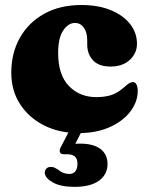

<svg xmlns="http://www.w3.org/2000/svg" viewBox="-20 -517 598 766"><path d="M526.5 -342.5Q526.5 -304.5 497.8 -278Q469 -251.5 421 -251.5Q374.5 -251.5 351.2 -276.2Q328 -301 328 -339.5V-355.5Q328 -388 314.5 -406.8Q301 -425.5 279 -425.5Q253 -425.5 232.5 -396Q212 -366.5 212 -305Q212 -218 255 -173.8Q298 -129.5 364.5 -129.5Q396.5 -129.5 422.2 -137.2Q448 -145 473.5 -167.5Q488 -180.5 495.5 -185Q503 -189.5 510 -189.5Q520 -189.5 524.8 -179.5Q529.5 -169.5 529.5 -155Q529.5 -110.5 499.8 -71.8Q470 -33 417 -9.5Q364 14 294 14Q217.5 14 156.8 -16.2Q96 -46.5 60.5 -100.8Q25 -155 25 -227.5Q25 -305 59.2 -366Q93.5 -427 156.2 -462Q219 -497 304.5 -497Q373 -497 422.8 -476.2Q472.5 -455.5 499.5 -420.5Q526.5 -385.5 526.5 -342.5ZM262.5 -7H313L280.5 56.5Q289 56 299.5 56Q353 56 381 77.5Q409 99 409 137.5Q409 179 375 203.8Q341 228.5 277 228.5Q224 228.5 193 212Q162 195.5 158.5 174Q158 163 164.8 156Q171.5 149 181 149Q189.5 148 196 151.2Q202.5 154.5 210 158.5Q231.5 177 255.5 177Q289 177 289 135.5Q289 98.5 249 98.5H236Q223 98.5 219.5 90.8Q216 83 221.5 72Z"/></svg>

Font: Fraunces 9pt S000 Black
Style: Regular
Weight: 900
Version: Version 1.000; ttfautohint (v1.8.3)